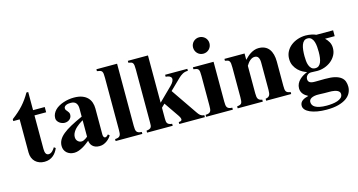

<svg xmlns="http://www.w3.org/2000/svg" viewBox="-95 -1140 3309 1777"><g transform="rotate(-15 1560.0 -251.5)"><path d="M335 -81.1 319.8 -92.8Q315.9 -85.9 309.8 -77.4Q303.7 -68.8 296.1 -61.3Q288.6 -53.7 278.8 -48.3Q269 -43 257.8 -43Q223.1 -43 223.1 -102.1V-423.8H335V-474.1H223.1V-647.9H206.1Q188.5 -616.7 168.9 -589.4Q149.4 -562 127 -537.1Q104.5 -512.2 77.9 -488.8Q51.3 -465.3 20 -441.9V-423.8H81.1V-107.9Q81.1 -78.6 90.3 -55.7Q99.6 -32.7 116 -17.1Q132.3 -1.5 154.8 6.8Q177.2 15.1 203.1 15.1Q230 15.1 251.2 7.1Q272.5 -1 288.6 -14.6Q304.7 -28.3 316.2 -45.4Q327.6 -62.5 335 -81.1Z M848.1 -64 834 -78.1Q822.8 -64.5 813.7 -60.3Q804.7 -56.2 798.1 -59.1Q791.5 -62 787.8 -70.6Q784.2 -79.1 784.2 -90.8V-339.8Q784.2 -369.6 775.4 -396.7Q766.6 -423.8 746.8 -444.3Q727.1 -464.8 695.1 -476.8Q663.1 -488.8 616.2 -488.8Q591.3 -488.8 565.7 -484.6Q540 -480.5 516.1 -472.4Q492.2 -464.4 471.2 -452.6Q450.2 -440.9 434.8 -425.3Q419.4 -409.7 410.4 -390.6Q401.4 -371.6 401.4 -349.1Q401.4 -334.5 408.7 -322.8Q416 -311 427.2 -302.5Q438.5 -293.9 451.9 -289.6Q465.3 -285.2 477.1 -285.2Q490.2 -285.2 502.4 -289.3Q514.6 -293.5 523.9 -301.3Q533.2 -309.1 538.8 -320.1Q544.4 -331.1 544.4 -345.2Q544.4 -358.4 539.3 -366.9Q534.2 -375.5 527.8 -382.6Q521.5 -389.6 516.4 -396.7Q511.2 -403.8 511.2 -414.1Q511.2 -424.3 517.6 -431.2Q523.9 -438 533.4 -442.1Q543 -446.3 554.4 -447.8Q565.9 -449.2 576.2 -449.2Q610.8 -449.2 626.5 -430.2Q642.1 -411.1 642.1 -377.9V-299.8Q576.7 -270.5 529.5 -244.9Q482.4 -219.2 451.9 -194.1Q421.4 -168.9 406.7 -142.3Q392.1 -115.7 392.1 -85Q392.1 -64.5 399.4 -47.9Q406.7 -31.2 419.9 -19.3Q433.1 -7.3 451.2 -0.7Q469.2 5.9 491.2 5.9Q511.7 5.9 532.7 -1.5Q553.7 -8.8 573.5 -20Q593.3 -31.2 610.6 -44.2Q627.9 -57.1 642.1 -68.8Q643.6 -55.2 649.2 -41.5Q654.8 -27.8 665.5 -17.1Q676.3 -6.3 692.6 0.2Q709 6.8 732.4 6.8Q754.9 6.8 773.2 -0.7Q791.5 -8.3 806.2 -19.3Q820.8 -30.3 831.3 -42.5Q841.8 -54.7 848.1 -64ZM642.1 -107.9Q642.1 -107.9 636.5 -103.3Q630.9 -98.6 622.6 -93Q614.3 -87.4 603.8 -82.8Q593.3 -78.1 584 -78.1Q561.5 -78.1 546.4 -93.3Q531.2 -108.4 531.2 -133.8Q531.2 -150.4 537.8 -165.8Q544.4 -181.2 554.4 -194.3Q564.5 -207.5 577.1 -219Q589.8 -230.5 602.3 -239.5Q614.7 -248.5 625.2 -254.9Q635.7 -261.2 642.1 -265.1Z M1143.1 0V-19Q1123.5 -19.5 1112.1 -24.2Q1100.6 -28.8 1094.7 -37.6Q1088.9 -46.4 1087.2 -60.1Q1085.4 -73.7 1085.4 -92.8V-688H887.2V-669.9Q905.8 -667.5 917 -664.1Q928.2 -660.6 934.1 -652.3Q939.9 -644 941.7 -629.4Q943.4 -614.7 943.4 -590.8V-92.8Q943.4 -73.7 941.9 -60.1Q940.4 -46.4 934.8 -37.6Q929.2 -28.8 918 -24.2Q906.7 -19.5 887.2 -19V0Z M1742.2 0V-19Q1729 -20 1720.2 -23.4Q1711.4 -26.9 1704.3 -32.5Q1697.3 -38.1 1690.9 -46.1Q1684.6 -54.2 1677.2 -64.9L1507.3 -313L1610.4 -413.1Q1627 -429.7 1649.4 -442.4Q1671.9 -455.1 1701.2 -455.1V-474.1H1488.3V-455.1Q1510.3 -454.1 1524.2 -447.3Q1538.1 -440.4 1542 -428.2Q1545.9 -416 1538.3 -399.2Q1530.8 -382.3 1509.3 -360.8L1381.3 -234.9V-688H1188.5V-669.9Q1205.1 -667.5 1215.3 -663.8Q1225.6 -660.2 1230.7 -651.9Q1235.8 -643.6 1237.5 -629.2Q1239.3 -614.7 1239.3 -590.8V-83Q1239.3 -67.4 1238.3 -56.2Q1237.3 -44.9 1232.2 -37.4Q1227.1 -29.8 1216.8 -25.4Q1206.5 -21 1188.5 -19V0H1434.1V-19Q1415.5 -20.5 1404.8 -25.6Q1394 -30.8 1388.9 -39.1Q1383.8 -47.4 1382.6 -58.3Q1381.3 -69.3 1381.3 -83V-187L1413.1 -217.8L1511.2 -75.2Q1521.5 -59.6 1525.1 -49.1Q1528.8 -38.6 1526.4 -31.7Q1523.9 -24.9 1516.4 -22Q1508.8 -19 1497.1 -19V0Z M1960.4 -649.9Q1960.4 -666.5 1954.3 -680.7Q1948.2 -694.8 1937.5 -705.3Q1926.8 -715.8 1912.4 -721.9Q1897.9 -728 1881.3 -728Q1864.7 -728 1850.6 -721.9Q1836.4 -715.8 1825.9 -705.3Q1815.4 -694.8 1809.3 -680.7Q1803.2 -666.5 1803.2 -649.9Q1803.2 -633.3 1809.3 -618.9Q1815.4 -604.5 1825.9 -593.8Q1836.4 -583 1850.6 -576.9Q1864.7 -570.8 1881.3 -570.8Q1897.9 -570.8 1912.4 -576.9Q1926.8 -583 1937.5 -593.8Q1948.2 -604.5 1954.3 -618.9Q1960.4 -633.3 1960.4 -649.9ZM2010.3 0V-19Q1990.7 -19.5 1979.2 -24.2Q1967.8 -28.8 1961.9 -37.6Q1956.1 -46.4 1954.3 -60.1Q1952.6 -73.7 1952.6 -92.8V-474.1H1754.4V-456.1Q1772.9 -453.6 1784.2 -450.2Q1795.4 -446.8 1801.3 -438.5Q1807.1 -430.2 1808.8 -415.5Q1810.5 -400.9 1810.5 -377V-92.8Q1810.5 -73.7 1809.1 -60.1Q1807.6 -46.4 1802 -37.6Q1796.4 -28.8 1785.2 -24.2Q1773.9 -19.5 1754.4 -19V0Z M2569.3 0V-19Q2552.2 -21 2542 -25.6Q2531.7 -30.3 2526.6 -38.8Q2521.5 -47.4 2520 -60.5Q2518.6 -73.7 2518.6 -92.8V-324.2Q2518.6 -361.8 2510.5 -392.3Q2502.4 -422.9 2486.3 -444.3Q2470.2 -465.8 2445.3 -477.3Q2420.4 -488.8 2386.7 -488.8Q2363.8 -488.8 2343.8 -481.4Q2323.7 -474.1 2306.4 -462.9Q2289.1 -451.7 2274.9 -438.2Q2260.7 -424.8 2249.5 -413.1V-474.1H2056.6V-456.1Q2072.8 -453.6 2082.8 -450.2Q2092.8 -446.8 2098.1 -438.5Q2103.5 -430.2 2105.5 -415.5Q2107.4 -400.9 2107.4 -377V-92.8Q2107.4 -71.3 2105.7 -57.6Q2104 -43.9 2098.9 -36.1Q2093.8 -28.3 2083.5 -24.7Q2073.2 -21 2056.6 -19V0H2297.4V-19Q2282.7 -21 2273.4 -25.9Q2264.2 -30.8 2258.8 -39.1Q2253.4 -47.4 2251.5 -60.5Q2249.5 -73.7 2249.5 -92.8V-356Q2256.3 -367.2 2264.6 -378.7Q2272.9 -390.1 2283 -399.2Q2293 -408.2 2304.7 -414.1Q2316.4 -419.9 2330.6 -419.9Q2355.5 -419.9 2366 -401.6Q2376.5 -383.3 2376.5 -354V-92.8Q2376.5 -73.7 2374.5 -60.5Q2372.6 -47.4 2367.4 -39.1Q2362.3 -30.8 2353 -25.9Q2343.8 -21 2329.6 -19V0Z M3097.7 70.8Q3097.7 44.4 3089.8 21.5Q3082 -1.5 3061 -18.6Q3040 -35.6 3003.2 -45.2Q2966.3 -54.7 2907.7 -54.2L2817.4 -53.2Q2779.3 -52.2 2762.9 -62.7Q2746.6 -73.2 2746.6 -95.2Q2746.6 -105.5 2750.5 -114.7Q2754.4 -124 2761.5 -131.1Q2768.6 -138.2 2777.8 -142.1Q2787.1 -146 2797.9 -146Q2812.5 -146 2828.9 -145Q2845.2 -144 2858.4 -144Q2893.6 -144 2928.5 -156Q2963.4 -168 2991 -189.9Q3018.6 -211.9 3035.6 -242.7Q3052.7 -273.4 3052.7 -311Q3052.7 -344.2 3038.6 -369.6Q3024.4 -395 3004.4 -413.1H3096.7V-469.2H2936.5Q2929.2 -472.7 2918.2 -476.3Q2907.2 -480 2894.5 -482.7Q2881.8 -485.4 2867.4 -487.1Q2853 -488.8 2838.4 -488.8Q2798.8 -488.8 2762.2 -476.8Q2725.6 -464.8 2697.3 -442.9Q2668.9 -420.9 2651.9 -389.4Q2634.8 -357.9 2634.8 -318.8Q2634.8 -281.7 2648.7 -253.9Q2662.6 -226.1 2682.6 -206.5Q2702.6 -187 2725.1 -175Q2747.6 -163.1 2764.6 -158.2Q2745.1 -150.9 2725.1 -139.2Q2705.1 -127.4 2689 -111.8Q2672.9 -96.2 2662.8 -75.9Q2652.8 -55.7 2652.8 -30.8Q2652.8 -14.6 2658 -1.2Q2663.1 12.2 2672.1 23.2Q2681.2 34.2 2692.9 42.7Q2704.6 51.3 2717.8 58.1Q2700.2 62.5 2685.1 68.4Q2669.9 74.2 2658.7 82.8Q2647.5 91.3 2641.1 103Q2634.8 114.7 2634.8 130.9Q2634.8 151.4 2650.1 168.7Q2665.5 186 2693.6 198.5Q2721.7 210.9 2761.2 218Q2800.8 225.1 2849.6 225.1Q2917 225.1 2964.1 212.2Q3011.2 199.2 3040.8 178Q3070.3 156.7 3084 128.9Q3097.7 101.1 3097.7 70.8ZM2916.5 -310.1Q2916.5 -281.2 2913.1 -256.1Q2909.7 -231 2901.9 -212.4Q2894 -193.8 2881.1 -183.3Q2868.2 -172.9 2848.6 -172.9Q2825.2 -172.9 2811.5 -185.5Q2797.9 -198.2 2790.5 -217.8Q2783.2 -237.3 2781 -261.2Q2778.8 -285.2 2778.8 -307.1Q2778.8 -336.9 2781.7 -364.3Q2784.7 -391.6 2792.2 -412.6Q2799.8 -433.6 2813.2 -445.8Q2826.7 -458 2847.7 -458Q2871.1 -458 2885 -443.8Q2898.9 -429.7 2905.8 -407.7Q2912.6 -385.7 2914.6 -359.6Q2916.5 -333.5 2916.5 -310.1ZM3015.6 119.1Q3015.6 140.6 3000.7 154.1Q2985.8 167.5 2962.9 175.3Q2939.9 183.1 2912.8 186Q2885.7 189 2860.8 189Q2820.3 189 2793.2 183.1Q2766.1 177.2 2750 167.5Q2733.9 157.7 2727.3 144.8Q2720.7 131.8 2720.7 117.2Q2720.7 106.9 2726.3 97.9Q2731.9 88.9 2743.7 82.3Q2755.4 75.7 2773.7 72.3Q2792 68.8 2817.4 69.8Q2844.7 71.3 2869.1 71.5Q2893.6 71.8 2905.8 71.8Q2908.7 71.8 2918 71.8Q2927.2 71.8 2939.5 72.5Q2951.7 73.2 2965.1 75.9Q2978.5 78.6 2989.7 83.7Q3001 88.9 3008.3 97.4Q3015.6 106 3015.6 119.1Z"/></g></svg>

Font: Galatia SIL
Style: Bold
Weight: 700
Designer: Development by SIL's NRSI team
Version: Version 2.1